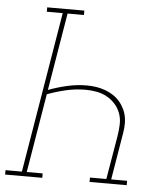

<svg xmlns="http://www.w3.org/2000/svg" viewBox="-71 -782 723 829"><g transform="rotate(5 291.0 -367.5)"><path d="M-18 0V-19H53L169 -716H100V-735H261V-716H190L134 -380Q174 -395 216 -404.5Q258 -414 300 -414Q321 -414 341 -411Q361 -408 380 -401Q399 -394 415 -383.5Q431 -373 443.5 -358.5Q456 -344 464.5 -326Q473 -308 476 -288Q479 -268 477 -247Q475 -226 471 -205L440 -19H509V0H348V-19H419L451 -208Q455 -233 456 -258Q457 -283 449 -305.5Q441 -328 425.5 -345.5Q410 -363 389.5 -374.5Q369 -386 345 -390.5Q321 -395 296 -395Q254 -395 212.5 -385.5Q171 -376 131 -361L74 -19H143V0Z"/></g></svg>

Font: Iosevka Curly Slab ThExObl
Style: Regular
Weight: 100
Width: 7
Italic angle: -9°
Monospace: yes
Designer: Belleve Invis
Foundry: Belleve Invis
Version: Version 11.1.0; ttfautohint (v1.8.3)